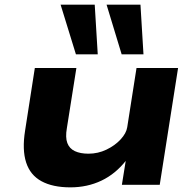

<svg xmlns="http://www.w3.org/2000/svg" viewBox="-20 -796 840 827"><path d="M283 11Q207 11 158.5 -15.5Q110 -42 92.5 -96.5Q75 -151 88 -233L130 -503H309L268 -244Q261 -204 270 -180Q279 -156 302.5 -145Q326 -134 361 -134Q402 -134 438.5 -151.5Q475 -169 499.5 -195.5Q524 -222 528 -248L568 -503H747L668 0H505L522 -106H524Q478 -47 417 -18Q356 11 283 11ZM504 -562 439 -776H585L598 -562ZM307 -562 241 -776H388L401 -562Z"/></svg>

Font: Nunito Sans 7pt Expanded ExtraBold
Style: Italic
Weight: 800
Width: 7
Italic angle: -9°
Designer: Vernon Adams
Foundry: Vernon Adams
Version: Version 3.101;gftools[0.9.27]